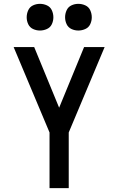

<svg xmlns="http://www.w3.org/2000/svg" viewBox="-20 -980 616 1000"><path d="M238 0H338V-290L525 -735H418L288 -419L158 -735H51L238 -290ZM388 -821Q407 -821 424.5 -829Q442 -837 450 -854Q458 -871 458 -890Q458 -909 450 -926.5Q442 -944 424.5 -952Q407 -960 388 -960Q369 -960 352 -952Q335 -944 327 -926.5Q319 -909 319 -890Q319 -871 327 -854Q335 -837 352 -829Q369 -821 388 -821ZM188 -821Q207 -821 224.5 -829Q242 -837 250 -854Q258 -871 258 -890Q258 -909 250 -926.5Q242 -944 224.5 -952Q207 -960 188 -960Q169 -960 152 -952Q135 -944 127 -926.5Q119 -909 119 -890Q119 -871 127 -854Q135 -837 152 -829Q169 -821 188 -821Z"/></svg>

Font: Iosevka Sparkle Medium
Style: Regular
Weight: 500
Designer: Belleve Invis
Foundry: Belleve Invis
Version: Version 4.5.0; ttfautohint (v1.8.3)